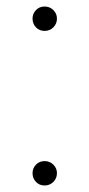

<svg xmlns="http://www.w3.org/2000/svg" viewBox="-20 -560 275 590"><path d="M117 -465Q101 -465 90.5 -476Q80 -487 80 -503Q80 -518 90.5 -529Q101 -540 117 -540Q133 -540 144 -529Q155 -518 155 -503Q155 -487 144 -476Q133 -465 117 -465ZM117 10Q101 10 90.5 -1Q80 -12 80 -28Q80 -43 90.5 -54Q101 -65 117 -65Q133 -65 144 -54Q155 -43 155 -28Q155 -12 144 -1Q133 10 117 10Z"/></svg>

Font: Be Vietnam Pro Thin
Style: Regular
Weight: 100
Designer: Lam Bao, Tony Le, Vietanh Nguyen
Foundry: Yellow Type Foundry
Version: Version 1.002; ttfautohint (v1.8.3)